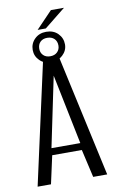

<svg xmlns="http://www.w3.org/2000/svg" viewBox="-92 -878 556 927"><g transform="rotate(-10 185.5 -414.5)"><path d="M15.1 0 145.7 -591H226.9L356.2 0H287.5L256 -137.3H110.8L80.6 0ZM113.2 -171.5H254.6L184.6 -514.4ZM185.1 -579.6Q150.8 -579.6 128.5 -601.6Q106.3 -623.5 106.3 -653.9Q106.3 -685.4 128.5 -707.3Q150.8 -729.3 185.1 -729.3Q220.9 -729.3 242.7 -707.1Q264.5 -685 264.5 -653.7Q264.5 -623.5 240.9 -601.6Q217.3 -579.6 185.1 -579.6ZM185.1 -609.4Q206.6 -609.4 219.5 -622Q232.4 -634.7 232.4 -653.8Q232.4 -675 219.5 -687.4Q206.6 -699.8 185.1 -699.8Q163.5 -699.8 151 -687.4Q138.4 -675 138.4 -653.8Q138.4 -634.7 151 -622Q163.5 -609.4 185.1 -609.4ZM146.5 -745.4 226.3 -828.5H290.3L186.6 -745.4Z"/></g></svg>

Font: Alumni Sans Thin
Style: Regular
Weight: 100
Designer: Robert E. Leuschke
Foundry: Robert E. Leuschke
Version: Version 1.018